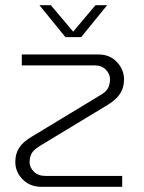

<svg xmlns="http://www.w3.org/2000/svg" viewBox="-20 -720 556 740"><path d="M139 0Q96 0 67.5 -28.5Q39 -57 39 -96Q39 -127 53.5 -150Q68 -173 102 -193L363 -351Q390 -366 397 -381.5Q404 -397 404 -415Q404 -435 388 -451.5Q372 -468 345 -468H64V-510H361Q403 -510 430.5 -481Q458 -452 458 -414Q458 -383 443.5 -360Q429 -337 397 -317L136 -159Q109 -143 101.5 -128Q94 -113 94 -95Q94 -75 110.5 -58.5Q127 -42 155 -42H451V0ZM232 -577 132 -700H176L262 -598L348 -700H393L293 -577Z"/></svg>

Font: MuseoModerno ExtraLight
Style: Regular
Weight: 200
Designer: Pablo Cosgaya, Héctor Gatti, Marcela Romero, and the Authors of The MuseoModerno Project.
Foundry: Omnibus-Type Team
Version: Version 1.001